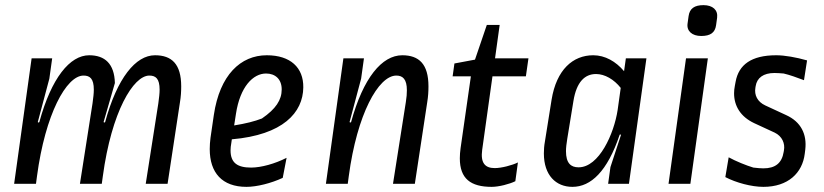

<svg xmlns="http://www.w3.org/2000/svg" viewBox="-20 -715 3204 747"><path d="M120 0 124 -30C156 -270 238 -421 305 -421C330 -421 345 -409 345 -366C345 -352 343 -335 340 -313L291 0H376L380 -29C414 -281 499 -421 561 -421C586 -421 601 -409 601 -366C601 -352 599 -335 596 -313L547 0H632L680 -316C684 -340 685 -360 685 -379C685 -466 648 -500 583 -500C508 -500 436 -412 389 -240L386 -238L383 -240L427 -392C425 -467 388 -500 327 -500C252 -500 180 -412 133 -240L130 -238L127 -240L172 -409L183 -488H103L35 0Z M1160 -375C1161 -452 1110 -500 1018 -500C916 -500 835 -423 812 -268L799 -179C797 -163 796 -149 796 -135C796 -43 844 12 939 12C979 12 1035 -2 1080 -23L1095 -101C1050 -78 996 -63 957 -63C904 -63 877 -81 877 -130C877 -139 878 -148 880 -159L882 -173C1081 -190 1159 -277 1160 -375ZM898 -272C914 -378 965 -429 1015 -429C1051 -429 1076 -407 1076 -367C1076 -326 1053 -291 999 -254C971 -243 935 -234 891 -227Z M1333 0 1337 -30C1369 -270 1452 -421 1522 -421C1547 -421 1563 -407 1563 -364C1563 -351 1562 -336 1559 -318L1509 0H1594L1642 -316C1646 -340 1647 -360 1647 -379C1647 -466 1610 -500 1545 -500C1466 -500 1393 -412 1346 -240L1343 -238L1340 -240L1385 -409L1396 -488H1316L1248 0Z M1772 -139C1770 -125 1769 -111 1769 -99C1769 -20 1811 12 1893 12C1921 12 1963 1 1985 -10L1995 -83C1973 -72 1931 -61 1905 -61C1867 -61 1849 -81 1856 -132L1896 -418H2026L2036 -488H1906L1924 -618H1874L1828 -483L1748 -468L1741 -418H1812Z M2100 -164C2097 -148 2096 -132 2096 -118C2096 -33 2143 12 2207 12C2279 12 2343 -48 2391 -191L2394 -192L2396 -190L2355 -65L2346 0H2427L2495 -488H2415L2408 -438C2376 -476 2334 -500 2288 -500C2209 -500 2145 -444 2126 -327ZM2231 -64C2201 -64 2182 -80 2182 -127C2182 -140 2184 -156 2187 -175L2211 -322C2223 -396 2255 -427 2299 -427C2333 -427 2369 -406 2395 -373L2383 -287C2369 -195 2311 -64 2231 -64Z M2666 0 2734 -488H2649L2581 0ZM2770 -646C2774 -676 2753 -695 2717 -695C2682 -695 2663 -682 2659 -652L2655 -623C2651 -594 2673 -575 2708 -575C2744 -575 2762 -588 2766 -617Z M2914 -236 2994 -199C3023 -185 3035 -157 3030 -130L3029 -124C3022 -80 2996 -60 2950 -60C2941 -60 2927 -61 2911 -63C2884 -71 2842 -88 2815 -103L2802 -26C2844 -4 2904 12 2950 12C3046 12 3102 -42 3111 -117L3113 -133C3120 -193 3096 -241 3039 -267L2957 -305C2927 -319 2914 -345 2919 -374L2920 -380C2925 -412 2950 -431 2993 -431C3002 -431 3019 -430 3029 -429C3051 -424 3082 -413 3108 -403L3120 -480C3078 -492 3033 -500 3000 -500C2903 -500 2854 -463 2842 -397L2839 -381C2837 -371 2836 -361 2836 -352C2836 -303 2861 -261 2914 -236Z"/></svg>

Font: Ropa Sans
Style: Italic
Weight: 400
Designer: Botio Nikoltchev
Foundry: Botjo Nikoltchev
Version: Version 1.002